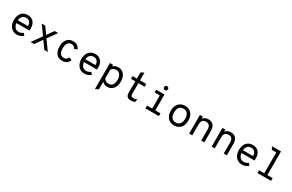

<svg xmlns="http://www.w3.org/2000/svg" viewBox="237 -2535 6918 4551"><g transform="rotate(30 3696.0 -260.0)"><path d="M529 -222H172Q182 -148 220.5 -106.5Q259 -65 321 -65Q386 -65 440 -109L488 -53Q455 -23 411 -5.5Q367 12 318 12Q246 12 193 -23Q140 -58 112 -119Q84 -180 84 -256Q84 -339 113 -399.5Q142 -460 195 -491.5Q248 -523 318 -523Q412 -523 472 -461Q532 -399 532 -278Q532 -245 529 -222ZM447 -296Q445 -377 407 -412Q369 -447 318 -447Q250 -447 212.5 -407Q175 -367 170 -296Z M877 -264 700 -511H795L899 -366Q922 -332 924 -328Q928 -335 934 -344.5Q940 -354 949 -366L1053 -511H1148L971 -264L1160 0H1065L949 -162Q940 -174 934 -183.5Q928 -193 924 -200L911 -180L899 -162L783 0H688Z M1335 -255Q1335 -381 1394 -452Q1453 -523 1557 -523Q1624 -523 1671.5 -493Q1719 -463 1741 -405L1662 -376Q1632 -445 1556 -445Q1488 -445 1455 -395Q1422 -345 1422 -255Q1422 -165 1455 -116Q1488 -67 1554 -67Q1596 -67 1625.5 -87.5Q1655 -108 1668 -144L1746 -116Q1726 -55 1675 -21.5Q1624 12 1551 12Q1451 12 1393 -58.5Q1335 -129 1335 -255Z M2377 -222H2020Q2030 -148 2068.5 -106.5Q2107 -65 2169 -65Q2234 -65 2288 -109L2336 -53Q2303 -23 2259 -5.5Q2215 12 2166 12Q2094 12 2041 -23Q1988 -58 1960 -119Q1932 -180 1932 -256Q1932 -339 1961 -399.5Q1990 -460 2043 -491.5Q2096 -523 2166 -523Q2260 -523 2320 -461Q2380 -399 2380 -278Q2380 -245 2377 -222ZM2295 -296Q2293 -377 2255 -412Q2217 -447 2166 -447Q2098 -447 2060.5 -407Q2023 -367 2018 -296Z M2567 -511H2652V-467Q2679 -493 2710.5 -508Q2742 -523 2789 -523Q2892 -523 2951.5 -451Q3011 -379 3011 -256Q3011 -173 2983 -112.5Q2955 -52 2905.5 -20Q2856 12 2792 12Q2741 12 2709 -4Q2677 -20 2652 -48V161L2567 202ZM2924 -256Q2924 -343 2885.5 -394Q2847 -445 2778 -445Q2737 -445 2704.5 -426.5Q2672 -408 2652 -375V-136Q2703 -67 2781 -67Q2849 -67 2886.5 -116Q2924 -165 2924 -256Z M3304 -116V-435H3187V-511H3304V-680L3389 -722V-511H3561V-435H3389V-143Q3389 -105 3404.5 -85.5Q3420 -66 3463 -66Q3494 -66 3514 -73Q3534 -80 3557 -94L3547 -11Q3525 0 3499 6Q3473 12 3434 12Q3304 12 3304 -116Z M3963 -658Q3963 -681 3978.5 -697Q3994 -713 4016 -713Q4039 -713 4054.5 -697Q4070 -681 4070 -658Q4070 -635 4054.5 -620Q4039 -605 4016 -605Q3994 -605 3978.5 -620.5Q3963 -636 3963 -658ZM4200 -76V0H3833V-76H3974V-435H3833V-511H4059V-76Z M4381 -255Q4381 -337 4410.5 -397.5Q4440 -458 4494 -490.5Q4548 -523 4620 -523Q4692 -523 4746 -491Q4800 -459 4829.5 -399Q4859 -339 4859 -256Q4859 -173 4829.5 -112.5Q4800 -52 4746 -20Q4692 12 4620 12Q4548 12 4494 -20Q4440 -52 4410.5 -112Q4381 -172 4381 -255ZM4772 -256Q4772 -345 4733 -395Q4694 -445 4620 -445Q4546 -445 4507 -395.5Q4468 -346 4468 -255Q4468 -167 4507.5 -117Q4547 -67 4620 -67Q4692 -67 4732 -117.5Q4772 -168 4772 -256Z M5444 -293V0H5359V-304Q5359 -377 5326.5 -411Q5294 -445 5240 -445Q5114 -445 5114 -306V0H5029V-511H5109V-450Q5131 -485 5169 -504Q5207 -523 5255 -523Q5348 -523 5396 -468Q5444 -413 5444 -293Z M6060 -293V0H5975V-304Q5975 -377 5942.5 -411Q5910 -445 5856 -445Q5730 -445 5730 -306V0H5645V-511H5725V-450Q5747 -485 5785 -504Q5823 -523 5871 -523Q5964 -523 6012 -468Q6060 -413 6060 -293Z M6689 -222H6332Q6342 -148 6380.5 -106.5Q6419 -65 6481 -65Q6546 -65 6600 -109L6648 -53Q6615 -23 6571 -5.5Q6527 12 6478 12Q6406 12 6353 -23Q6300 -58 6272 -119Q6244 -180 6244 -256Q6244 -339 6273 -399.5Q6302 -460 6355 -491.5Q6408 -523 6478 -523Q6572 -523 6632 -461Q6692 -399 6692 -278Q6692 -245 6689 -222ZM6607 -296Q6605 -377 6567 -412Q6529 -447 6478 -447Q6410 -447 6372.5 -407Q6335 -367 6330 -296Z M7270 -76V0H6898V-76H7041V-646H6918L6880 -722H7126V-76Z"/></g></svg>

Font: Overpass Mono
Style: Regular
Weight: 400
Monospace: yes
Designer: Delve Withrington, Dave Bailey
Foundry: Delve Fonts
Version: Version 1.000;DELV;Overpass